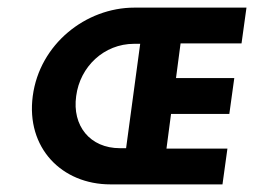

<svg xmlns="http://www.w3.org/2000/svg" viewBox="-20 -484 667 504"><path d="M348 -369 311 -95H295C216 -95 169 -154 180 -232C190 -309 253 -369 332 -369ZM454 -370H614L627 -464H333C205 -464 84 -368 66 -232C48 -96 142 0 270 0H564L577 -94H417L429 -185H582L595 -279H442Z"/></svg>

Font: Hussar Tani
Style: Kurs
Weight: 700
Foundry: Cannot Into Space Fonts
Version: Version 0.92